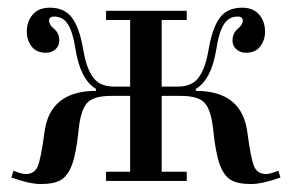

<svg xmlns="http://www.w3.org/2000/svg" viewBox="-20 -459 740 487"><path d="M8.8 -8.8 14.2 -25.9Q35.2 -17.6 45.4 -17.6Q67.4 -17.6 75.7 -37.1Q84 -56.6 92.8 -123.5Q106.4 -228.5 223.6 -228.5V-233.4Q183.6 -257.3 171.4 -335Q165 -377 152.6 -397Q140.1 -417 117.2 -417Q104.5 -417 104.5 -406.2Q104.5 -396.5 116.2 -386.7Q130.4 -375.5 130.4 -356.4Q130.4 -342.3 120.4 -333.7Q110.4 -325.2 96.7 -325.2Q71.8 -325.2 59.8 -341.6Q47.9 -357.9 47.9 -378.4Q47.9 -404.8 63 -422.1Q78.1 -439.5 106 -439.5Q143.6 -439.5 162.4 -414.3Q181.2 -389.2 190.4 -336.9Q194.3 -313.5 199.2 -297.9Q204.1 -282.2 212.6 -267.8Q221.2 -253.4 235.4 -246.3Q249.5 -239.3 269.5 -239.3H310.1V-408.2H249V-431.6H453.6V-408.2H390.1V-239.3H430.7Q450.7 -239.3 464.8 -246.3Q479 -253.4 487.5 -267.8Q496.1 -282.2 501 -297.9Q505.9 -313.5 509.8 -336.9Q519 -389.2 537.8 -414.3Q556.6 -439.5 594.2 -439.5Q622.1 -439.5 637.2 -422.1Q652.3 -404.8 652.3 -378.4Q652.3 -357.9 640.4 -341.6Q628.4 -325.2 603.5 -325.2Q589.8 -325.2 579.8 -333.7Q569.8 -342.3 569.8 -356.4Q569.8 -375.5 584 -386.7Q595.7 -396.5 595.7 -406.2Q595.7 -417 583 -417Q560.1 -417 547.6 -397Q535.2 -377 528.8 -335Q516.6 -257.3 476.6 -233.4V-228.5Q593.8 -228.5 607.4 -123.5Q616.2 -56.6 624.5 -37.1Q632.8 -17.6 654.8 -17.6Q665 -17.6 686 -25.9L691.4 -8.8Q645 7.8 616.7 7.8Q583 7.8 565.4 -2.7Q547.9 -13.2 537.4 -41.7Q526.9 -70.3 521 -127.9Q516.1 -177.7 500.2 -196.8Q484.4 -215.8 438 -215.8H390.1V-23.4H453.6V0H249V-23.4H310.1V-215.8H262.2Q215.8 -215.8 200 -196.8Q184.1 -177.7 179.2 -127.9Q173.3 -70.3 162.8 -41.7Q152.3 -13.2 134.8 -2.7Q117.2 7.8 83.5 7.8Q55.2 7.8 8.8 -8.8Z"/></svg>

Font: Theano Didot
Style: Regular
Weight: 400
Designer: Alexey Kryukov
Version: Version 2.0